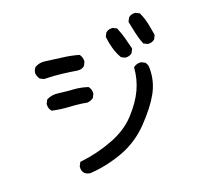

<svg xmlns="http://www.w3.org/2000/svg" viewBox="-136 -930 1272 1167"><g transform="rotate(-20 500.0 -346.5)"><path d="M257.8 64.5Q238.3 62 224.1 50.3L223.6 49.8L223.1 49.3Q208.5 32.7 210.9 6.8V4.9L211.9 3.4L221.7 -16.1L224.1 -21L229.5 -21.5Q336.4 -33.2 438 -71.8Q538.1 -109.9 599.1 -176.3Q660.6 -242.7 691.4 -308.1Q721.7 -372.6 727.5 -445.3L728 -449.7L731.4 -452.1Q751 -466.3 776.4 -463.9H778.3L779.8 -462.9L799.3 -453.1L801.3 -452.1L802.2 -450.7Q816.4 -434.1 814.5 -408.7Q814.5 -326.2 774.4 -254.9Q735.4 -184.6 655.3 -101.6Q574.7 -18.1 468.3 20.5Q433.1 33.2 398.2 42.2Q363.3 51.3 328.4 56.9Q293.5 62.5 259.3 64.5H258.3ZM387.7 -344.7Q370.6 -348.1 352.8 -350.6Q335 -353 316.9 -354.7Q298.8 -356.4 280.3 -357.4Q223.1 -360.4 169.9 -372.1L166 -373L164.1 -376Q149.9 -394.5 152.3 -419.9V-421.9L153.3 -423.3L163.1 -442.9L164.6 -445.8L167.5 -447.3Q199.2 -464.4 245.1 -458Q266.1 -455.1 288.1 -452.9Q310.1 -450.7 332.5 -449.2Q356 -447.8 378.9 -443.4Q401.9 -439 423.8 -432.1L426.8 -431.2L428.7 -428.7Q442.9 -410.2 440.4 -384.8V-382.8L439.5 -381.3L429.7 -361.8L428.7 -359.9L426.8 -358.4Q410.6 -347.2 390.6 -344.7H389.2ZM695.8 -523.4 676.3 -533.2 673.8 -534.7 672.4 -537.1Q666 -547.9 660.9 -559.1Q655.8 -570.3 651.6 -581.8Q647.5 -593.3 644 -605.5Q633.8 -640.6 629.9 -678.7L629.4 -681.6L630.9 -684.1L640.6 -703.6L641.6 -705.6L643.1 -706.5Q659.7 -721.2 685.5 -718.8H687.5L689 -717.8L708.5 -708L711.9 -706.5L712.9 -703.1Q720.2 -686 726.1 -668.7Q731.9 -651.4 736.8 -633.8Q746.6 -599.1 754.9 -563.5L755.4 -560.1L753.9 -557.1L744.1 -537.6L743.2 -535.6L741.7 -534.7Q725.1 -520 699.2 -522.5H697.3ZM399.9 -547.9Q353 -555.7 305.7 -561.5Q281.7 -564.5 253.2 -566.4Q224.6 -568.4 190.9 -569.3H189L187 -570.3L167.5 -580.1L165.5 -581.1L164.1 -583Q152.8 -599.1 150.4 -620.1V-621.1V-622.1Q153.3 -641.1 164.6 -654.8L165.5 -656.2L167 -656.7Q197.3 -674.3 235.8 -668Q287.6 -660.2 337.9 -654.3Q389.6 -648.4 439 -634.3L442.4 -633.3L444.3 -630.9Q458.5 -611.3 456.1 -585.9V-584L455.1 -582.5L445.3 -563L444.3 -561L442.9 -560.1Q426.3 -545.4 400.4 -547.9ZM853 -554.7 833.5 -564.5 830.1 -565.9 829.1 -569.3Q821.8 -586.4 816.4 -604.7Q811 -623 806.6 -642.1Q798.8 -679.7 791 -716.8L790.5 -720.2L792 -723.1L801.8 -742.7L802.7 -744.6L804.2 -745.6Q820.8 -760.3 846.7 -757.8H848.6L850.1 -756.8L869.6 -747.1L872.6 -745.6L874 -742.7Q890.1 -708 898.4 -669.9Q906.2 -632.8 912.1 -594.2L912.6 -591.3L911.1 -588.4L901.4 -568.8L900.4 -566.9L898.9 -565.9Q882.3 -551.3 856.4 -553.7H854.5Z"/></g></svg>

Font: NaikaiFont
Style: Bold
Weight: 700
Version: Version 1.89